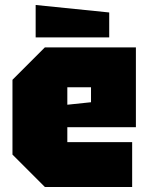

<svg xmlns="http://www.w3.org/2000/svg" viewBox="-20 -750 595 770"><path d="M30 -130V-430L160 -560H525V-240H250V-180H510V0H160ZM250 -330 345 -340V-400H250ZM418 -600H123V-730L418 -700Z"/></svg>

Font: Tektur SemiCondensed Black
Style: Regular
Weight: 900
Width: 4
Designer: Adam Jagosz
Foundry: Adam Jagosz
Version: Version 1.005;gftools[0.9.30]